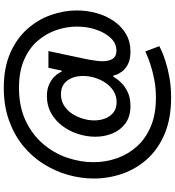

<svg xmlns="http://www.w3.org/2000/svg" viewBox="25 -820 921 1011"><g transform="rotate(-90 485.5 -314.5)"><path d="M477 126Q368 126 287.5 92.5Q207 59 154.5 1Q102 -57 76.5 -130Q51 -203 51 -281Q51 -350 70.5 -418Q90 -486 128.5 -547Q167 -608 224.5 -654.5Q282 -701 358 -728Q434 -755 528 -755Q635 -755 712 -721Q789 -687 838.5 -631Q888 -575 912 -507Q936 -439 936 -371Q936 -316 921.5 -265Q907 -214 879 -174Q851 -134 811 -111Q771 -88 720 -88Q678 -88 652.5 -101.5Q627 -115 614 -133Q601 -151 597 -164.5Q593 -178 593 -178H587Q587 -178 578.5 -164.5Q570 -151 551.5 -133Q533 -115 503.5 -101.5Q474 -88 433 -88Q378 -88 342 -114Q306 -140 288.5 -182.5Q271 -225 271 -273Q271 -318 285.5 -363.5Q300 -409 327.5 -446Q355 -483 394.5 -505.5Q434 -528 484 -528Q522 -528 547 -516Q572 -504 587 -489Q602 -474 608 -462Q614 -450 614 -450H619L634 -520H722L679 -317Q673 -287 670 -259Q667 -231 671 -209Q675 -187 687.5 -174.5Q700 -162 725 -162Q762 -162 790 -191Q818 -220 834.5 -267.5Q851 -315 851 -370Q851 -424 833 -477.5Q815 -531 776.5 -576Q738 -621 676.5 -648Q615 -675 529 -675Q430 -675 356.5 -640.5Q283 -606 234 -549Q185 -492 161 -422.5Q137 -353 137 -283Q137 -219 157.5 -160Q178 -101 219.5 -54.5Q261 -8 325 19Q389 46 476 46Q527 46 571 37.5Q615 29 648.5 18Q682 7 701 -1.5Q720 -10 720 -10L748 64Q748 64 728.5 73.5Q709 83 673 95Q637 107 587 116.5Q537 126 477 126ZM453 -161Q485 -161 510.5 -176.5Q536 -192 554 -218Q572 -244 581.5 -275.5Q591 -307 591 -338Q591 -369 581 -395Q571 -421 550 -437.5Q529 -454 495 -454Q462 -454 436.5 -438.5Q411 -423 393.5 -397Q376 -371 366.5 -340Q357 -309 357 -278Q357 -247 367.5 -220.5Q378 -194 399 -177.5Q420 -161 453 -161Z"/></g></svg>

Font: Be Vietnam Pro Variable Thin
Style: Italic
Weight: 100
Italic angle: -12°
Designer: Lam Bao, Tony Le, Vietanh Nguyen
Foundry: Yellow Type Foundry
Version: Version 1.002